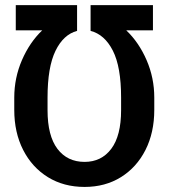

<svg xmlns="http://www.w3.org/2000/svg" viewBox="-20 -732 669 762"><path d="M168.7 -344.5V-294.7Q168.7 -193.2 207.9 -141.3Q247.2 -89.5 315.7 -89.5Q382.5 -89.5 421.5 -141.3Q460.6 -193.2 460.6 -294.7V-344.5Q460.6 -466.6 427.9 -530.9Q395.2 -595.2 339.5 -609.4V-711.6H587V-611.5H481.2Q531.2 -563.9 561.8 -493.4Q592.3 -422.9 592.3 -344.5V-296.2Q592.3 -206 557.4 -136.9Q522.4 -67.8 459.9 -28.9Q397.4 9.9 315.7 9.9Q233 9.9 170.1 -28.9Q107.2 -67.8 71.9 -136.9Q36.6 -206 36.6 -296.2V-344.5Q36.6 -422.9 67.1 -493.4Q97.7 -563.9 147.4 -611.5H42.6V-711.6H285.9V-609.4Q231.9 -595.2 200.3 -530.4Q168.7 -465.6 168.7 -344.5Z"/></svg>

Font: Interface Medium
Style: Regular
Weight: 500
Designer: Rasmus Andersson
Foundry: rsms
Version: Version 1.8